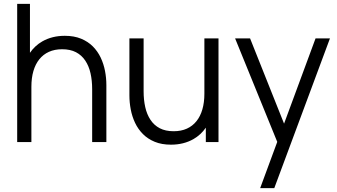

<svg xmlns="http://www.w3.org/2000/svg" viewBox="-20 -740 1756 1000"><path d="M460 0V-275.5Q460 -320.5 451.5 -358.2Q443 -396 424.2 -424.2Q405.5 -452.5 375.8 -468Q346 -483.5 303.5 -483.5Q264.5 -483.5 234.8 -470Q205 -456.5 184.8 -431.2Q164.5 -406 154 -370Q143.5 -334 143.5 -288V0H69.5V-720H136V-465Q162 -502.5 200.5 -524.5Q251.5 -553.5 317.5 -553.5Q366 -553.5 402.2 -538.5Q438.5 -523.5 463.8 -498Q489 -472.5 504.5 -439.8Q520 -407 527 -370.2Q534 -333.5 534 -297V0Z M870.5 13.5Q822 13.5 785.8 -1.5Q749.5 -16.5 724.2 -42Q699 -67.5 683.5 -100.2Q668 -133 661 -169.8Q654 -206.5 654 -243V-540H728V-264.5Q728 -220 736.5 -182Q745 -144 763.8 -115.8Q782.5 -87.5 812.2 -72Q842 -56.5 884.5 -56.5Q923.5 -56.5 953.2 -70Q983 -83.5 1003.2 -108.8Q1023.5 -134 1034 -170.2Q1044.5 -206.5 1044.5 -252V-540H1118V0H1052V-75Q1026 -37.5 987.5 -15.5Q936.5 13.5 870.5 13.5Z M1335 240 1424 -1 1204.5 -540H1282.5L1459.5 -96L1623.5 -540H1698.5L1408.5 240Z"/></svg>

Font: Cns Manrope
Style: Regular
Weight: 400
Designer: Mikhail Sharanda
Foundry: Mikhail Sharanda
Version: Version 4.504